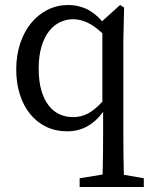

<svg xmlns="http://www.w3.org/2000/svg" viewBox="-20 -511 597 769"><path d="M390 -378Q355 -410 327 -422Q299 -434 273 -434Q245 -434 220 -422Q195 -410 176 -385.5Q157 -361 146 -324Q135 -287 135 -236Q135 -186 145.5 -149.5Q156 -113 174.5 -89Q193 -65 218 -53.5Q243 -42 273 -42Q306 -42 333.5 -57Q361 -72 390 -104ZM556 203V238H299V203L391 188Q392 147 392.5 107.5Q393 68 393 28V-63Q336 15 249 15Q203 15 165.5 -3Q128 -21 101 -54Q74 -87 59.5 -132.5Q45 -178 45 -233Q45 -290 61 -337.5Q77 -385 105 -419Q133 -453 171 -472Q209 -491 254 -491Q290 -491 323.5 -476.5Q357 -462 389 -426L461 -491L477 -481L474 -346V28Q474 69 474.5 108.5Q475 148 476 189Z"/></svg>

Font: SourceSerifPro
Style: Book
Weight: 400
Designer: Frank Grießhammer
Foundry: Adobe Systems Incorporated
Version: Version 1.014;PS Version 1.0;hotconv 1.0.73;makeotf.lib2.5.5